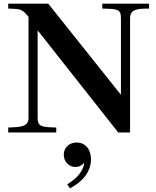

<svg xmlns="http://www.w3.org/2000/svg" viewBox="-20 -725 856 1051"><path d="M186 -78V-559L627 0H692V-625C692 -675 732 -678 796 -678V-705H540V-678C625 -676 642 -675 642 -625V-206L244 -705H25V-678C94 -676 100 -676 136 -633V-78C136 -30 88 -29 25 -27V0H288V-27C213 -29 186 -30 186 -78ZM329 121C329 86 357 55 399 55C444 55 478 89 478 147C478 215 433 269 363 306L348 284C402 251 437 210 441 166C431 177 416 189 393 189C359 189 329 162 329 121Z"/></svg>

Font: Ortica Linear
Style: Bold
Weight: 700
Designer: Benedetta Bovani
Foundry: Collletttivo
Version: Version 2.000;Glyphs 3.1.2 (3151)